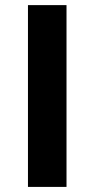

<svg xmlns="http://www.w3.org/2000/svg" viewBox="-20 -734 371 754"><path d="M241.2 0H89.8V-713.9H241.2Z"/></svg>

Font: Open Sans Hebrew
Style: Bold
Weight: 700
Foundry: Ascender Corporation, Yanek Iontef
Version: Version 2.001;PS 002.001;hotconv 1.0.70;makeotf.lib2.5.58329